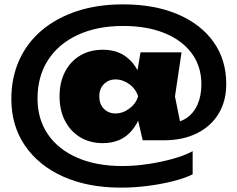

<svg xmlns="http://www.w3.org/2000/svg" viewBox="-20 -770 1086 880"><path d="M643 -328Q633 -230 584.5 -172Q536 -114 451 -114Q392 -114 347.5 -141Q303 -168 278 -216Q253 -264 253 -328Q253 -393 278 -441Q303 -489 347.5 -515.5Q392 -542 451 -542Q510 -542 550.5 -515Q591 -488 614.5 -440Q638 -392 643 -328ZM435 -328Q435 -293 456 -271.5Q477 -250 509 -250Q543 -250 573 -272.5Q603 -295 613 -328Q603 -362 573 -384Q543 -406 509 -406Q488 -406 471 -396Q454 -386 444.5 -369Q435 -352 435 -328ZM1017 -385Q1017 -307 982 -249Q947 -191 882.5 -159Q818 -127 730 -127H634L601 -269L621 -328L600 -386L624 -530H812L782 -328L818 -149L753 -206Q800 -206 833.5 -228Q867 -250 885 -290Q903 -330 903 -384Q903 -466 858.5 -526Q814 -586 733.5 -618.5Q653 -651 544 -651Q425 -651 336.5 -610Q248 -569 200 -494.5Q152 -420 152 -318Q152 -224 199.5 -154.5Q247 -85 334.5 -47Q422 -9 540 -9Q597 -9 657.5 -18Q718 -27 772 -42Q826 -57 863 -77V29Q824 48 769 61.5Q714 75 653.5 82.5Q593 90 535 90Q383 90 270 39.5Q157 -11 94.5 -102.5Q32 -194 32 -316Q32 -414 68 -494Q104 -574 171.5 -631Q239 -688 333 -719Q427 -750 544 -750Q687 -750 793.5 -705Q900 -660 958.5 -578Q1017 -496 1017 -385Z"/></svg>

Font: Unbounded
Style: Bold
Weight: 700
Designer: Luke Prowse, Jean-Baptiste Morizot, Fátima Lázaro, Florian Runge
Foundry: NaN
Version: Version 1.700